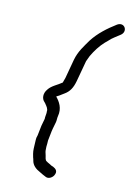

<svg xmlns="http://www.w3.org/2000/svg" viewBox="-130 -794 677 996"><g transform="rotate(15 209.0 -296.0)"><path d="M136 -162C137 -158 136 -155 136 -152L129 -115C127 -101 124 -74 123 -62L120 -48C119 -41 120 -33 120 -24C121 -2 120 19 125 37L130 55C132 60 134 65 135 70C141 95 161 110 185 120C196 125 206 131 218 135C235 143 253 130 260 117C273 92 257 81 243 75L231 71C222 65 213 63 204 57C194 53 193 38 190 28L185 12C184 8 183 4 183 -1L182 -17C183 -25 182 -40 182 -50C185 -69 186 -96 190 -116L197 -152C199 -161 197 -175 199 -185C207 -229 185 -260 164 -281L165 -282C180 -291 188 -298 202 -308C226 -325 239 -348 246 -386L266 -498C270 -507 273 -519 277 -528C292 -560 312 -592 335 -616L349 -630C365 -649 386 -662 404 -677C437 -702 408 -748 372 -723C328 -690 287 -654 256 -606C236 -571 212 -537 203 -488L185 -386C184 -381 179 -366 178 -360C157 -342 125 -328 110 -304C92 -279 96 -251 113 -237C116 -235 118 -232 121 -228C127 -221 139 -207 137 -194C139 -183 136 -174 136 -162Z"/></g></svg>

Font: Blanket
Style: Obl
Weight: 400
Foundry: Cannot Into Space Fonts
Version: Version 0.9